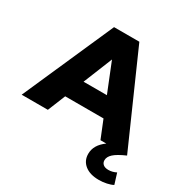

<svg xmlns="http://www.w3.org/2000/svg" viewBox="-219 -874 1248 1284"><g transform="rotate(30 405.0 -232.0)"><path d="M-14.2 0 294.9 -700.2H490.2L799.8 0Q736.3 27.8 710.2 51.8Q684.1 75.7 684.1 102.1Q684.1 122.1 698.2 134Q712.4 146 738.8 146Q769.5 146 798.8 130.9L824.2 212.9Q806.2 223.1 776.4 229.5Q746.6 235.8 716.8 235.8Q647.9 235.8 608.4 204.1Q568.8 172.4 568.8 119.1Q568.8 50.8 639.2 0H594.2L539.1 -136.2H243.2L188 0ZM300.8 -282.2H481L391.1 -505.9Z"/></g></svg>

Font: Montserrat ExtraBold
Style: Regular
Weight: 800
Designer: Julieta Ulanovsky
Foundry: Julieta Ulanovsky
Version: Version 9.000